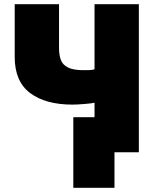

<svg xmlns="http://www.w3.org/2000/svg" viewBox="-20 -725 737 914"><path d="M329 -167H430V-236Q419 -233 382.5 -230Q346 -227 325 -227Q197 -227 123.5 -282Q50 -337 50 -454V-705H261V-498Q261 -463 269.5 -440Q278 -417 303 -404Q328 -391 376 -391Q382 -391 399.5 -391Q417 -391 430 -395V-705H641V0H525V169H329Z"/></svg>

Font: Nunito Sans Heavy
Style: Regular
Weight: 400
Designer: Vernon Adams
Foundry: Vernon Adams
Version: Version 2.500